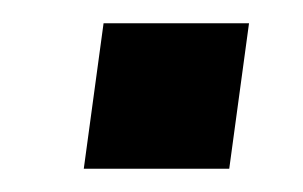

<svg xmlns="http://www.w3.org/2000/svg" viewBox="-20 -456 260 165"><path d="M69 -436 52 -311H177L194 -436Z"/></svg>

Font: Cheyenne Sans Medium
Style: Italic
Weight: 500
Italic angle: -8.13011°
Designer: The Public Sans project authors (U.S. Web Design System), Libre Franklin designed by Pablo Impallari and Rodrigo Fuenzal
Foundry: The Cheyenne Sans Project Authors
Version: Version 2.007